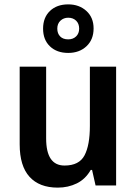

<svg xmlns="http://www.w3.org/2000/svg" viewBox="-20 -848 624 878"><path d="M511 -543V0H417L401 -71H395Q371 -29 331.5 -9.5Q292 10 244 10Q160 10 115 -39.5Q70 -89 70 -188V-543H191V-215Q191 -91 275 -91Q342 -91 366.5 -137.5Q391 -184 391 -272V-543ZM292 -606Q240 -606 208.5 -636Q177 -666 177 -717Q177 -768 208.5 -798Q240 -828 292 -828Q342 -828 375 -798Q408 -768 408 -718Q408 -667 375.5 -636.5Q343 -606 292 -606ZM292 -668Q314 -668 328 -681.5Q342 -695 342 -717Q342 -740 328 -753.5Q314 -767 292 -767Q271 -767 256.5 -753.5Q242 -740 242 -717Q242 -695 255 -681.5Q268 -668 292 -668Z"/></svg>

Font: Noto Sans Devanagari SemiCondensed SemiBold
Style: Regular
Weight: 600
Width: 4
Designer: Jelle Bosma - Monotype Design Team
Foundry: Monotype Imaging Inc.
Version: Version 2.004; ttfautohint (v1.8.4.7-5d5b)